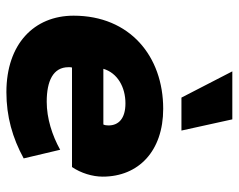

<svg xmlns="http://www.w3.org/2000/svg" viewBox="-93 -643 746 600"><g transform="rotate(90 280.0 -343.0)"><path d="M268 10C344 10 411 -9 475 -44L448 -158C403 -133 350 -116 298 -116C233 -116 190 -136 190 -184C190 -189 190 -192 191 -195H502C521 -223 532 -259 532 -291C532 -403 452 -480 320 -480C156 -480 29 -376 29 -200C29 -77 117 10 268 10ZM303 -362C350 -362 372 -341 372 -309C372 -302 371 -297 369 -293H195C208 -337 252 -362 303 -362ZM388 -537 353 -696H203L285 -537Z"/></g></svg>

Font: Celebes ExtraBold
Style: Italic
Weight: 800
Italic angle: -10°
Designer: Anugrah Pasau
Foundry: Lafontype
Version: Version 1.000